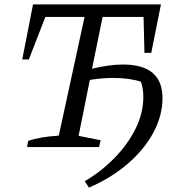

<svg xmlns="http://www.w3.org/2000/svg" viewBox="-20 -668 822 872"><path d="M103 0 108 -28Q133 -37 167 -43Q201 -49 247 -52L364 -591H186L111 -398H81L130 -648H711L667 -428H636L632 -591H446L398 -356Q478 -375 538 -375Q718 -375 718 -223Q718 -143 677 -66.5Q636 10 561 75Q486 140 384 184L365 155Q437 113 497.5 52Q558 -9 594.5 -81Q631 -153 631 -229Q631 -265 620 -297Q568 -314 492 -314Q443 -314 388 -305L337 -51L437 -31L430 0Z"/></svg>

Font: Piazzolla SC
Style: Italic
Weight: 400
Italic angle: -11.3°
Designer: Juan Pablo del Peral
Foundry: Huerta Tipografica
Version: Version 1.330